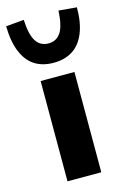

<svg xmlns="http://www.w3.org/2000/svg" viewBox="-144 -770 538 823"><g transform="rotate(-15 125.0 -358.5)"><path d="M50 0V-445H200V0ZM125 -506Q76 -506 41.5 -528Q7 -550 -12 -596Q-31 -642 -32 -710L48 -717Q51 -651 70 -621.5Q89 -592 125 -592Q161 -592 180 -621.5Q199 -651 202 -717L282 -710Q282 -642 263 -596Q244 -550 209 -528Q174 -506 125 -506Z"/></g></svg>

Font: Nunito Sans 12pt ExtraLight
Style: Weight 830 Width 84 Optical size 12.0 YTLC 445
Weight: 830
Width: 4
Designer: Vernon Adams
Foundry: Vernon Adams
Version: Version 3.101;gftools[0.9.27]